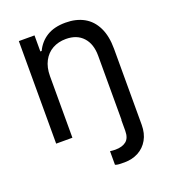

<svg xmlns="http://www.w3.org/2000/svg" viewBox="-135 -636 826 933"><g transform="rotate(-20 278.5 -169.0)"><path d="M405.3 0V-331.1Q405.3 -392.6 373.5 -427.2Q341.8 -461.9 285.2 -461.9Q246.1 -461.9 215.8 -445.1Q185.5 -428.2 168.5 -395.8Q151.4 -363.3 151.4 -318.4V0H67.4V-530.3H148.4V-447.3H155.3Q175.3 -489.7 213.6 -513.4Q252 -537.1 310.5 -537.1Q365.2 -537.1 405.3 -514.9Q445.3 -492.7 467.3 -447.8Q489.3 -402.8 489.3 -336.9V55.7Q489.3 100.6 470.9 132.8Q452.6 165 420.7 182.1Q388.7 199.2 348.6 199.2Q331.5 199.2 320.3 198.5Q309.1 197.8 300.8 194.3V124Q316.4 126 328.1 126Q363.8 126 384 109.9Q404.3 93.8 404.3 55.7V0Z"/></g></svg>

Font: Pretendard
Style: Regular
Weight: 400
Designer: Base glyphs from Inter by Rasmus Andersson; Hangeul glyphs from Noto Sans CJK(Source Han Sans) by Jang Soo-young and Kan
Foundry: Kil Hyung-jin
Version: Version 1.309